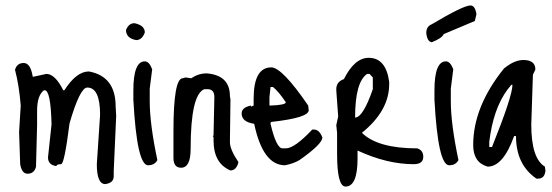

<svg xmlns="http://www.w3.org/2000/svg" viewBox="-20 -606 2025 704"><path d="M35 -350Q42 -375 67 -375Q92 -375 100 -325H104L150 -335Q182 -335 212 -275H216Q260 -344 306 -344Q404 -326 404 -216L406 -181L397 21V40Q397 65 366 69Q335 69 335 -4L347 -185Q347 -285 300 -285Q273 -285 235 -154Q216 -4 204 -4Q187 -4 187 3Q156 -1 156 -29L169 -150Q166 -275 144 -275H141Q116 -256 116 -200V-147L112 6Q105 31 81 31Q60 31 54 -4L50 -122L56 -219Q50 -294 35 -350Z M473 -521Q511 -513 511 -487Q501 -459 479 -459Q442 -466 442 -496Q452 -521 473 -521ZM511 -381Q527 -381 538 -352L529 -281V-234Q529 -152 557 -19Q547 0 523 0Q482 0 469 -240V-275Q469 -381 511 -381Z M738 -337Q823 -330 823 -254L825 -241L823 -85Q823 -58 854 -12V-10Q846 19 825 19Q763 -7 763 -91V-104L760 -106L763 -110V-112L766 -250Q766 -279 741 -279H729Q679 -259 679 -60Q679 9 644 9Q617 9 616 -25V-125Q616 -319 650 -319L660 -322L681 -319Q708 -337 738 -337Z M975 -359Q1015 -358 1110 -219L1112 -202Q1112 -174 975 -159L972 -156V-152Q993 -62 1016 -62H1028Q1060 -62 1125 -131H1131Q1151 -131 1162 -102Q1162 -78 1078 -19Q1056 -6 1025 0Q944 0 912 -152Q866 -159 866 -190Q866 -212 900 -219V-215L910 -219V-244Q910 -359 975 -359ZM981 -287H972L968 -250V-219H972Q1028 -221 1028 -231Q1002 -270 981 -287Z M1332 -394Q1395 -394 1407 -306V-297Q1407 -200 1307 -119Q1365 -62 1510 -62Q1532 -55 1532 -31Q1532 -4 1497 -4Q1399 -4 1291 -54V-25Q1291 78 1247 78Q1216 78 1216 -41V-119L1213 -147L1220 -179L1213 -275V-279Q1213 -306 1241 -316Q1280 -394 1332 -394ZM1282 -175Q1311 -175 1347 -279V-322L1335 -335H1326Q1282 -305 1282 -175Z M1615 -381Q1631 -381 1642 -352L1633 -281V-234Q1633 -152 1661 -19Q1651 0 1627 0Q1586 0 1573 -240V-275Q1573 -381 1615 -381ZM1543 -485Q1543 -509 1563 -517Q1679 -586 1705 -586Q1722 -586 1727 -554L1721 -529L1607 -481Q1601 -466 1563 -451Q1546 -454 1543 -485Z M1899 -386Q1943 -386 1943 -351L1934 -332L1928 -149Q1928 -25 1978 5L1980 20Q1977 49 1953 49H1947Q1872 -2 1872 -107H1865Q1825 5 1768 5Q1715 -10 1715 -74Q1715 -215 1828 -355Q1866 -386 1899 -386ZM1778 -114 1774 -86V-67H1784Q1859 -254 1859 -295H1855Q1797 -230 1778 -114Z"/></svg>

Font: Just Me Again Down Here
Style: Regular
Weight: 400
Designer: Kimberly Geswein
Foundry: Kimberly Geswein
Version: Version 1.002 2007